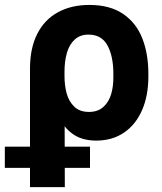

<svg xmlns="http://www.w3.org/2000/svg" viewBox="-66 -557 655 774"><path d="M294.5 -537.1Q377.6 -537.1 430.7 -500.6Q483.7 -464.2 507.9 -401.8Q532.1 -339.4 532.1 -259.1V-249.3Q532.1 -171.5 506.8 -113.2Q481.5 -54.8 434.1 -22.5Q386.6 9.8 321.8 9.8Q262.8 9.8 224.6 -18.9Q186.4 -47.6 164.7 -98.3Q143.1 -149 129.2 -224.2L194 -250.4Q194 -212.7 202.7 -180.6Q211.4 -148.4 233.3 -127.1Q255.2 -105.8 292.6 -105.8Q328.8 -105.8 351 -126.2Q373.3 -146.6 382.4 -178.5Q391.5 -210.3 391 -249.3V-259.1Q391 -330.1 367.3 -373.8Q343.6 -417.5 290.6 -417.5Q256.9 -417.5 235.2 -397.6Q213.5 -377.6 203.7 -343.9Q194 -310.2 194 -267.4L195.3 197.3H54.9V-280.2Q54.9 -362.7 84.1 -420.3Q113.3 -478 167.4 -507.5Q221.5 -537.1 294.5 -537.1ZM-46.5 34.2H296.8V119.7H-46.5Z"/></svg>

Font: WEMIX Pretendard Variable
Style: Regular
Weight: 400
Designer: Base glyphs from Inter by Rasmus Andersson; Hangeul glyphs from Noto Sans CJK(Source Han Sans) by Jang Soo-young and Kan
Foundry: Kil Hyung-jin
Version: Version 1.000;Glyphs 3.2 (3208)